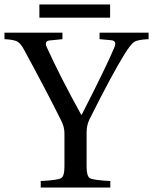

<svg xmlns="http://www.w3.org/2000/svg" viewBox="-32 -838 684 858"><path d="M144 -759V-818H460V-759ZM-12 -663V-692H247V-663L188 -657Q165 -654 177 -627Q239 -491 331 -325H333Q446 -546 479 -626Q491 -655 467 -658L413 -663V-692H632V-663Q583 -661 567.5 -650.5Q552 -640 525 -597Q468 -505 368 -305Q355 -279 355 -246V-93Q355 -51 369.5 -42Q384 -33 461 -29V0H150V-29Q227 -33 241.5 -42Q256 -51 256 -93V-242Q256 -271 241 -300Q178 -427 77 -613Q61 -644 45 -652.5Q29 -661 -12 -663Z"/></svg>

Font: Linguistics Pro
Style: Regular
Weight: 400
Designer: Stefan Peev, Context Ltd
Foundry: Stefan Peev, Context Ltd
Version: Version 001.000